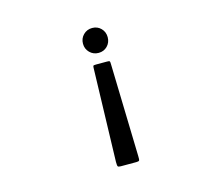

<svg xmlns="http://www.w3.org/2000/svg" viewBox="-108 -833 1216 1058"><g transform="rotate(-15 500.0 -303.5)"><path d="M451 -472Q451 -486 453 -489Q455 -492 469 -492H532Q544 -492 546.5 -489.5Q549 -487 549 -472L563 55Q564 76 561 80.5Q558 85 544 85H456Q442 85 439 80.5Q436 76 436 55ZM570 -621Q570 -591 550 -570.5Q530 -550 500 -550Q470 -550 449.5 -570.5Q429 -591 429 -621Q429 -651 449.5 -671.5Q470 -692 500 -692Q530 -692 550 -671.5Q570 -651 570 -621Z"/></g></svg>

Font: NanumGothicCoding
Style: Bold
Weight: 700
Monospace: yes
Designer: Kwon Bruce; Nicolas Noh; Sung-woo Choi; Go-un Cha; Soo-hyun Park;
Foundry: NHN Corporation
Version: Version 2.000;PS 1;hotconv 1.0.49;makeotf.lib2.0.14853